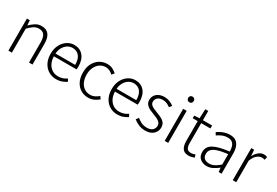

<svg xmlns="http://www.w3.org/2000/svg" viewBox="55 -1752 3982 2765"><g transform="rotate(30 2046.5 -370.0)"><path d="M100.1 0V-533.2H147.9L154.8 -452.1H157.2Q197.3 -491.7 240.7 -519.3Q284.2 -546.9 338.9 -546.9Q422.4 -546.9 461.7 -495.4Q501 -443.8 501 -340.8V0H442.9V-333Q442.9 -416 415.3 -455.6Q387.7 -495.1 326.2 -495.1Q279.3 -495.1 241.9 -470.9Q204.6 -446.8 158.2 -398.9V0Z M897 13.2Q828.1 13.2 772 -20.3Q715.8 -53.7 682.4 -116.2Q648.9 -178.7 648.9 -266.1Q648.9 -352.5 682.4 -415.5Q715.8 -478.5 769.3 -512.7Q822.8 -546.9 882.8 -546.9Q979.5 -546.9 1034.2 -481.4Q1088.9 -416 1088.9 -298.8Q1088.9 -276.4 1085.9 -256.8H708Q709.5 -191.9 734.1 -142.1Q758.8 -92.3 802 -64.2Q845.2 -36.1 902.8 -36.1Q945.3 -36.1 980 -48.6Q1014.6 -61 1044.9 -82L1066.9 -39.1Q1034.7 -18.6 994.6 -2.7Q954.6 13.2 897 13.2ZM708 -303.2H1035.6Q1035.6 -399.9 994.6 -448.5Q953.6 -497.1 883.8 -497.1Q840.3 -497.1 802.2 -473.9Q764.2 -450.7 738.8 -407.2Q713.4 -363.8 708 -303.2Z M1430.7 13.2Q1361.3 13.2 1306.2 -19.8Q1251 -52.7 1219 -115.2Q1187 -177.7 1187 -266.1Q1187 -355 1221.2 -417.7Q1255.4 -480.5 1311.5 -513.7Q1367.7 -546.9 1434.1 -546.9Q1487.3 -546.9 1524.7 -526.9Q1562 -506.8 1589.8 -481.9L1556.6 -441.9Q1532.2 -465.3 1502.2 -480.7Q1472.2 -496.1 1435.1 -496.1Q1381.8 -496.1 1339.6 -466.8Q1297.4 -437.5 1272.7 -385.7Q1248 -334 1248 -266.1Q1248 -198.2 1271.2 -146.5Q1294.4 -94.7 1336.2 -65.9Q1377.9 -37.1 1434.1 -37.1Q1475.1 -37.1 1510.5 -54.4Q1545.9 -71.8 1572.8 -96.2L1602.1 -56.2Q1566.4 -25.9 1523.7 -6.3Q1481 13.2 1430.7 13.2Z M1913.1 13.2Q1844.2 13.2 1788.1 -20.3Q1731.9 -53.7 1698.5 -116.2Q1665 -178.7 1665 -266.1Q1665 -352.5 1698.5 -415.5Q1731.9 -478.5 1785.4 -512.7Q1838.9 -546.9 1898.9 -546.9Q1995.6 -546.9 2050.3 -481.4Q2105 -416 2105 -298.8Q2105 -276.4 2102.1 -256.8H1724.1Q1725.6 -191.9 1750.2 -142.1Q1774.9 -92.3 1818.1 -64.2Q1861.3 -36.1 1918.9 -36.1Q1961.4 -36.1 1996.1 -48.6Q2030.8 -61 2061 -82L2083 -39.1Q2050.8 -18.6 2010.7 -2.7Q1970.7 13.2 1913.1 13.2ZM1724.1 -303.2H2051.8Q2051.8 -399.9 2010.7 -448.5Q1969.7 -497.1 1899.9 -497.1Q1856.4 -497.1 1818.4 -473.9Q1780.3 -450.7 1754.9 -407.2Q1729.5 -363.8 1724.1 -303.2Z M2377.9 13.2Q2319.3 13.2 2269 -8.3Q2218.8 -29.8 2182.1 -60.1L2212.9 -102.1Q2247.6 -73.7 2286.9 -54.4Q2326.2 -35.2 2380.9 -35.2Q2441.9 -35.2 2472.4 -64.9Q2502.9 -94.7 2502.9 -136.2Q2502.9 -167.5 2483.6 -188.7Q2464.4 -210 2434.6 -224.4Q2404.8 -238.8 2374 -250Q2334.5 -264.2 2297.1 -282Q2259.8 -299.8 2235.4 -328.4Q2210.9 -356.9 2210.9 -402.8Q2210.9 -441.9 2231.2 -474.6Q2251.5 -507.3 2290.5 -527.1Q2329.6 -546.9 2385.7 -546.9Q2430.2 -546.9 2470.9 -530.5Q2511.7 -514.2 2541 -490.2L2509.8 -450.2Q2482.9 -470.2 2453.4 -484.1Q2423.8 -498 2384.8 -498Q2325.2 -498 2297.1 -470Q2269 -441.9 2269 -405.8Q2269 -376.5 2286.1 -357.7Q2303.2 -338.9 2330.6 -326.2Q2357.9 -313.5 2389.2 -301.8Q2430.2 -286.6 2469.7 -268.6Q2509.3 -250.5 2535.2 -220.5Q2561 -190.4 2561 -139.2Q2561 -98.1 2539.8 -63.5Q2518.6 -28.8 2477.8 -7.8Q2437 13.2 2377.9 13.2Z M2699.2 0V-533.2H2757.3V0ZM2729 -658.2Q2709 -658.2 2695.6 -671.4Q2682.1 -684.6 2682.1 -707Q2682.1 -728 2695.6 -740.5Q2709 -752.9 2729 -752.9Q2748.5 -752.9 2761.7 -740.5Q2774.9 -728 2774.9 -707Q2774.9 -684.6 2761.7 -671.4Q2748.5 -658.2 2729 -658.2Z M3106 13.2Q3027.3 13.2 2998 -32.2Q2968.8 -77.6 2968.8 -151.9V-483.9H2885.7V-527.8L2971.2 -533.2L2978 -687H3026.9V-533.2H3180.2V-483.9H3026.9V-147.9Q3026.9 -97.7 3044.7 -67.4Q3062.5 -37.1 3115.7 -37.1Q3130.9 -37.1 3148.7 -41.7Q3166.5 -46.4 3181.2 -53.2L3194.8 -6.8Q3171.9 1.5 3147.9 7.3Q3124 13.2 3106 13.2Z M3401.9 13.2Q3337.4 13.2 3292.2 -23.2Q3247.1 -59.6 3247.1 -133.8Q3247.1 -222.7 3328.9 -268.8Q3410.6 -314.9 3586.9 -335Q3587.9 -374.5 3578.4 -411.4Q3568.8 -448.2 3542.2 -472.2Q3515.6 -496.1 3464.8 -496.1Q3412.6 -496.1 3368.7 -476.1Q3324.7 -456.1 3296.9 -435.1L3271 -477.1Q3291.5 -491.2 3322.3 -507.3Q3353 -523.4 3391.4 -535.2Q3429.7 -546.9 3473.1 -546.9Q3536.6 -546.9 3574.2 -519.3Q3611.8 -491.7 3628.4 -444.3Q3645 -397 3645 -337.9V0H3596.2L3589.8 -67.9H3587.9Q3547.4 -35.2 3500.2 -11Q3453.1 13.2 3401.9 13.2ZM3414.1 -36.1Q3458.5 -36.1 3499.3 -56.9Q3540 -77.6 3586.9 -119.1V-292Q3481.9 -279.8 3420.2 -259.3Q3358.4 -238.8 3331.8 -208.5Q3305.2 -178.2 3305.2 -137.2Q3305.2 -82 3337.4 -59.1Q3369.6 -36.1 3414.1 -36.1Z M3831.1 0V-533.2H3878.9L3885.7 -434.1H3888.2Q3915 -484.4 3953.9 -515.6Q3992.7 -546.9 4039.1 -546.9Q4070.3 -546.9 4092.8 -535.2L4081.1 -482.9Q4067.4 -488.3 4057.6 -490.2Q4047.9 -492.2 4031.7 -492.2Q3996.6 -492.2 3957.3 -462.2Q3918 -432.1 3889.2 -357.9V0Z"/></g></svg>

Font: Source Han Sans CN Light
Style: Regular
Weight: 300
Designer: Ryoko NISHIZUKA  (kana, bopomofo & ideographs); Paul D. Hunt (Latin, Greek & Cyrillic); Sandoll Communications , Soo-you
Foundry: Adobe
Version: Version 2.000;hotconv 1.0.107;makeotfexe 2.5.65593